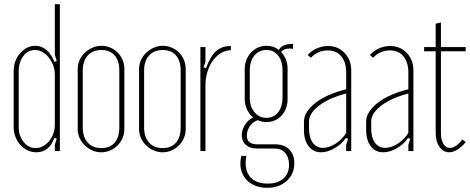

<svg xmlns="http://www.w3.org/2000/svg" viewBox="-20 -719 2237 914"><path d="M250 -59 239 -63Q214 6 153 6Q131 6 111 -3.5Q91 -13 76.5 -29.5Q62 -46 53.5 -67.5Q45 -89 45 -114V-381Q45 -405 53 -427Q61 -449 75.5 -465.5Q90 -482 108.5 -491.5Q127 -501 148 -501Q178 -501 201.5 -481Q225 -461 239 -424L250 -429L241 -458V-699H265V0H241V-30ZM241 -365Q241 -388 233 -408.5Q225 -429 212 -445.5Q199 -462 181.5 -471.5Q164 -481 146 -481Q113 -481 91 -452Q69 -423 69 -378V-114Q69 -72 92.5 -43Q116 -14 150 -14Q168 -14 184.5 -23Q201 -32 213.5 -47Q226 -62 233.5 -82Q241 -102 241 -124Z M463 -501Q485 -501 505 -492.5Q525 -484 540 -469Q555 -454 563.5 -434Q572 -414 572 -391V-104Q572 -82 563.5 -62Q555 -42 540 -27Q525 -12 505 -3Q485 6 462 6Q440 6 419.5 -3Q399 -12 383.5 -27Q368 -42 359 -62Q350 -82 350 -104V-391Q350 -413 359 -433Q368 -453 384 -468Q400 -483 420.5 -492Q441 -501 463 -501ZM463 -481Q421 -481 397.5 -454.5Q374 -428 374 -383V-112Q374 -67 397.5 -40.5Q421 -14 463 -14Q503 -14 525.5 -39.5Q548 -65 548 -112V-383Q548 -430 525.5 -455.5Q503 -481 463 -481Z M755 -501Q777 -501 797 -492.5Q817 -484 832 -469Q847 -454 855.5 -434Q864 -414 864 -391V-104Q864 -82 855.5 -62Q847 -42 832 -27Q817 -12 797 -3Q777 6 754 6Q732 6 711.5 -3Q691 -12 675.5 -27Q660 -42 651 -62Q642 -82 642 -104V-391Q642 -413 651 -433Q660 -453 676 -468Q692 -483 712.5 -492Q733 -501 755 -501ZM755 -481Q713 -481 689.5 -454.5Q666 -428 666 -383V-112Q666 -67 689.5 -40.5Q713 -14 755 -14Q795 -14 817.5 -39.5Q840 -65 840 -112V-383Q840 -430 817.5 -455.5Q795 -481 755 -481Z M958 -495V-425L949 -399L961 -395Q981 -451 1008.5 -475.5Q1036 -500 1079 -500V-480Q1054 -480 1032 -466.5Q1010 -453 993.5 -430.5Q977 -408 967.5 -377.5Q958 -347 958 -312V0H934V-495Z M1251 175Q1218 175 1191.5 163.5Q1165 152 1148.5 131.5Q1132 111 1126.5 83Q1121 55 1129 23H1153Q1141 84 1168 119.5Q1195 155 1254 155Q1302 155 1329 131Q1356 107 1356 65Q1356 30 1337.5 9Q1319 -12 1288 -12H1204Q1170 -12 1150.5 -29Q1131 -46 1131 -75Q1131 -101 1146 -124.5Q1161 -148 1185 -160Q1166 -175 1155.5 -198.5Q1145 -222 1145 -248V-391Q1145 -414 1153 -434Q1161 -454 1175 -469Q1189 -484 1208 -492.5Q1227 -501 1249 -501Q1283 -501 1308 -481Q1320 -510 1375 -510V-486Q1370 -487 1366 -487.5Q1362 -488 1358 -488Q1332 -488 1318 -472Q1349 -439 1349 -391V-248Q1349 -200 1320.5 -169Q1292 -138 1248 -138Q1225 -138 1207 -147Q1184 -139 1169.5 -118.5Q1155 -98 1155 -73Q1155 -32 1205 -32H1288Q1332 -32 1356.5 -8Q1381 16 1381 58Q1381 110 1344.5 142.5Q1308 175 1251 175ZM1169 -256Q1169 -212 1191 -185Q1213 -158 1248 -158Q1283 -158 1304 -184.5Q1325 -211 1325 -256V-383Q1325 -428 1304 -454.5Q1283 -481 1248 -481Q1213 -481 1191 -454.5Q1169 -428 1169 -383Z M1427 -141Q1427 -164 1441.5 -186.5Q1456 -209 1482 -229.5Q1508 -250 1545.5 -266.5Q1583 -283 1628 -294V-373Q1628 -423 1604.5 -451Q1581 -479 1540 -479Q1493 -479 1460 -444L1445 -457Q1462 -477 1488 -488.5Q1514 -500 1541 -500Q1589 -500 1620.5 -467Q1652 -434 1652 -383V0H1628V-30L1637 -58L1626 -62Q1607 -33 1573 -13.5Q1539 6 1508 6Q1471 6 1449 -23Q1427 -52 1427 -100ZM1518 -15Q1547 -15 1579 -36Q1611 -57 1628 -87V-274Q1589 -264 1556.5 -249.5Q1524 -235 1500.5 -217.5Q1477 -200 1464 -180.5Q1451 -161 1451 -141V-107Q1451 -64 1469 -39.5Q1487 -15 1518 -15Z M1723 -141Q1723 -164 1737.5 -186.5Q1752 -209 1778 -229.5Q1804 -250 1841.5 -266.5Q1879 -283 1924 -294V-373Q1924 -423 1900.5 -451Q1877 -479 1836 -479Q1789 -479 1756 -444L1741 -457Q1758 -477 1784 -488.5Q1810 -500 1837 -500Q1885 -500 1916.5 -467Q1948 -434 1948 -383V0H1924V-30L1933 -58L1922 -62Q1903 -33 1869 -13.5Q1835 6 1804 6Q1767 6 1745 -23Q1723 -52 1723 -100ZM1814 -15Q1843 -15 1875 -36Q1907 -57 1924 -87V-274Q1885 -264 1852.5 -249.5Q1820 -235 1796.5 -217.5Q1773 -200 1760 -180.5Q1747 -161 1747 -141V-107Q1747 -64 1765 -39.5Q1783 -15 1814 -15Z M2118 6Q2090 6 2072 -20Q2054 -46 2054 -85V-475H1999V-495H2054V-606L2079 -612V-495H2197V-475H2079V-86Q2079 -54 2090.5 -34.5Q2102 -15 2122 -15Q2150 -15 2181 -55L2197 -43Q2179 -20 2158 -7Q2137 6 2118 6Z"/></svg>

Font: Moniqa Thin Paragraph
Style: Regular
Weight: 100
Designer: Rajesh Rajput
Foundry: Rajesh Rajput
Version: Version 1.000